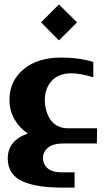

<svg xmlns="http://www.w3.org/2000/svg" viewBox="-20 -650 475 870"><path d="M247.1 -629.9 329.1 -548.8 247.1 -466.8 166 -548.8ZM419.9 -68.8 418.9 0H270Q220.2 0 197.5 19Q174.8 38.1 174.8 65.9Q174.8 93.8 195.3 112.3Q215.8 130.9 261.2 130.9H317.9V200.2H267.1Q207.5 200.2 163.6 193.8Q119.6 187.5 85 172.9Q50.3 158.2 32.7 131.8Q15.1 105.5 15.1 67.9Q15.1 -13.2 106 -44.9Q67.4 -70.8 45.2 -110.1Q22.9 -149.4 22.9 -198.2Q22.9 -281.7 85.9 -335.4Q148.9 -389.2 257.8 -389.2Q338.4 -389.2 402.8 -369.1V-299.8Q343.3 -317.9 304.2 -317.9Q245.6 -317.9 214.4 -283.7Q183.1 -249.5 183.1 -195.8Q183.1 -172.9 189 -151.4Q194.8 -129.9 206.5 -110.8Q218.3 -91.8 239 -80.3Q259.8 -68.8 287.1 -68.8Z"/></svg>

Font: Wesal
Style: Regular
Weight: 900
Designer: Ahmed zaza
Foundry: Ahmed zaza
Version: Version 2.01